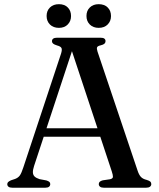

<svg xmlns="http://www.w3.org/2000/svg" viewBox="-20 -876 744 896"><path d="M170 -277.5H465L468 -238H165ZM214.5 -17Q214.5 -9.5 209 -4.8Q203.5 0 191.5 0H37.5Q25.5 0 19.8 -4.5Q14 -9 14 -16.5Q14 -22.5 17.8 -26.2Q21.5 -30 31 -34.5L50.5 -41Q65 -46.5 72.8 -57.5Q80.5 -68.5 89.5 -96.5L265 -626Q270.5 -643.5 267 -651.5Q263.5 -659.5 246 -664Q233 -668 227.8 -672.5Q222.5 -677 222.5 -683.5Q222.5 -691.5 228.5 -695.8Q234.5 -700 246.5 -700H449Q461.5 -700 467 -695.8Q472.5 -691.5 472.5 -684Q472.5 -677 467.5 -672.2Q462.5 -667.5 450 -664.5Q436 -661.5 433.2 -655.5Q430.5 -649.5 435 -635.5L622 -80Q628.5 -60 637.8 -50.2Q647 -40.5 664.5 -36.5Q677.5 -32.5 681.8 -28.2Q686 -24 686 -17Q686 -9.5 680 -4.8Q674 0 662 0H464.5Q452.5 0 446.8 -4.8Q441 -9.5 441 -17Q441 -23.5 445.5 -27.8Q450 -32 459.5 -34.5L493.5 -39.5Q506.5 -42.5 507 -50.5Q507.5 -58.5 501.5 -76.5L310 -654.5L324 -662L139 -101.5Q133 -83 133.5 -71.2Q134 -59.5 141.5 -52.2Q149 -45 164.5 -40L196.5 -34Q206 -31 210.2 -27.2Q214.5 -23.5 214.5 -17ZM255 -746Q229 -746 213.2 -761.5Q197.5 -777 197.5 -801.5Q197.5 -826 213.2 -841.2Q229 -856.5 255 -856.5Q281 -856.5 296.2 -841.2Q311.5 -826 311.5 -801Q311.5 -777.5 296.2 -761.8Q281 -746 255 -746ZM440.5 -746Q415 -746 399.2 -761.5Q383.5 -777 383.5 -801.5Q383.5 -826 399.2 -841.2Q415 -856.5 440.5 -856.5Q467 -856.5 482.5 -841.2Q498 -826 498 -801Q498 -777.5 482.5 -761.8Q467 -746 440.5 -746Z"/></svg>

Font: Fraunces 28pt
Style: Regular
Weight: 400
Version: Version 1.000;[b76b70a41]